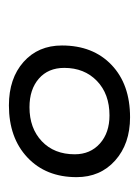

<svg xmlns="http://www.w3.org/2000/svg" viewBox="38 -784 305 420"><g transform="rotate(90 190.0 -573.5)"><path d="M210 -441Q151 -441 115 -473Q79 -505 79 -557Q79 -625 121.5 -665.5Q164 -706 236 -706Q294 -706 330.5 -673.5Q367 -641 367 -589Q367 -522 324 -481.5Q281 -441 210 -441ZM214 -486Q260 -486 288.5 -513Q317 -540 317 -585Q317 -619 293.5 -640Q270 -661 232 -661Q185 -661 156.5 -633.5Q128 -606 128 -562Q128 -527 151.5 -506.5Q175 -486 214 -486Z"/></g></svg>

Font: Asap Semi Expanded Semi Expanded Regular
Style: Italic
Weight: 400
Width: 6
Italic angle: -6°
Designer: Pablo Cosgaya
Foundry: Omnibus-Type
Version: Version 3.001; ttfautohint (v1.8.4.7-5d5b)